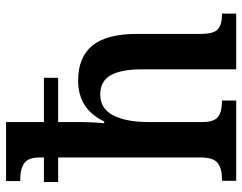

<svg xmlns="http://www.w3.org/2000/svg" viewBox="-103 -697 800 634"><g transform="rotate(-90 297.0 -380.0)"><path d="M17 -47H23Q57 -47 75.5 -61Q94 -75 94 -117V-588H13V-635H94V-649Q94 -687 75 -700Q56 -713 25 -713H16V-760H211V-635H357V-588H211V-525Q211 -472 207 -436H213Q254 -522 348 -522Q425 -522 463.5 -475Q502 -428 502 -328V-118Q502 -75 517 -61Q532 -47 566 -47H569V0H385V-313Q385 -380 365.5 -414.5Q346 -449 302 -449Q255 -449 233 -406Q211 -363 211 -290V-113Q211 -73 228 -60Q245 -47 279 -47H282V0H17Z"/></g></svg>

Font: Noto Serif NarrowSemiBold
Style: Regular
Weight: 600
Width: 4
Designer: Monotype Design Team
Foundry: Monotype Imaging Inc.
Version: Version 1.001